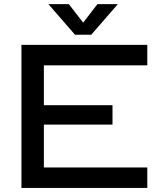

<svg xmlns="http://www.w3.org/2000/svg" viewBox="-20 -920 786 940"><path d="M387.2 -809.1 457 -899.9H557.1L426.8 -750H347.2L216.8 -899.9H316.9ZM85 -700.2H701.2V-600.1H194.8V-404.8H530.8V-310.1H194.8V-100.1H701.2V0H85Z"/></svg>

Font: Copperplate Sans CC Heavy
Style: Regular
Weight: 400
Designer: indestructible type*
Foundry: Cowboy Collective
Version: Version 1.000